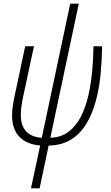

<svg xmlns="http://www.w3.org/2000/svg" viewBox="-20 -781 604 1041"><path d="M147.9 240.2 197.8 7.8Q124.5 2 85 -39.6Q45.4 -81.1 45.4 -154.3Q45.4 -179.7 49.3 -206.1Q53.2 -232.4 59.6 -262.7L116.7 -530.3H164.1L106.4 -261.2Q100.6 -233.9 96.7 -207.8Q92.8 -181.6 92.8 -157.7Q92.8 -100.1 121.6 -69.1Q150.4 -38.1 206.5 -33.7L360.8 -761.2H407.2L252.9 -34.2Q310.5 -35.6 350.8 -65.9Q391.1 -96.2 417.5 -146.7Q443.8 -197.3 458.5 -261Q473.1 -324.7 479.7 -394.3Q486.3 -463.9 486.8 -530.3H533.7Q532.7 -455.1 525.4 -378.9Q518.1 -302.7 499.5 -233.6Q481 -164.6 448.5 -110.4Q416 -56.2 365.7 -24.7Q315.4 6.8 243.7 8.3L194.8 240.2Z"/></svg>

Font: Open Sans SemiCondensed Light
Style: Italic
Weight: 300
Width: 4
Italic angle: -12°
Designer: Monotype Design Team
Foundry: Monotype Imaging Inc.
Version: Version 3.000